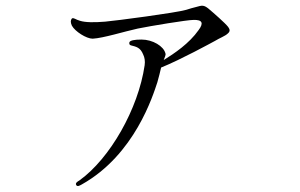

<svg xmlns="http://www.w3.org/2000/svg" viewBox="-20 -610 1040 665"><path d="M770 -517C760 -530 720 -565 701 -581C693 -587 689 -589 683 -590C677 -591 667 -588 660 -586C650 -584 635 -579 625 -576C592 -566 380 -538 344 -535C307 -532 276 -532 257 -538C242 -542 235 -550 229 -546C224 -540 224 -532 229 -521C240 -501 279 -476 301 -476C338 -478 411 -501 457 -511C501 -520 628 -541 650 -541C681 -542 686 -530 668 -506C635 -459 584 -425 547 -402C551 -412 555 -421 553 -425C547 -450 509 -473 470 -473C445 -473 430 -470 428 -463C427 -458 429 -453 434 -453H433C452 -448 466 -446 476 -421C481 -411 483 -398 481 -384C459 -233 361 -61 255 15C248 19 240 24 244 31C248 37 254 34 263 29C447 -74 510 -280 525 -325C531 -346 534 -359 538 -376C607 -404 711 -461 724 -468C740 -478 760 -485 769 -494C780 -503 774 -511 770 -517Z"/></svg>

Font: Shippori Mincho
Style: Regular
Weight: 400
Designer: Bonji Tadano  Ryoko NISHIZUKA  (kana & ideographs); Frank Grießhammer (Latin, Greek & Cyrillic); Wenlong ZHANG  (bopomof
Foundry: Adobe Systems Incorporated
Version: Version 1.003;PS 1.001;hotconv 16.6.54;makeotf.lib2.5.65590